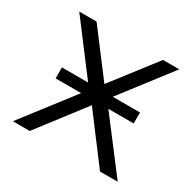

<svg xmlns="http://www.w3.org/2000/svg" viewBox="-122 -657 798 788"><g transform="rotate(30 277.5 -263.0)"><path d="M442 0 277 -219 109 0H29L214 -240H93V-292H217L40 -526H122L278 -320L437 -526H514L334 -292H463V-240H343L526 0Z"/></g></svg>

Font: APTA Sans Regular
Style: Regular
Weight: 400
Version: Version 7.200